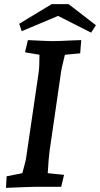

<svg xmlns="http://www.w3.org/2000/svg" viewBox="-20 -904 484 929"><path d="M12 -51 88 -66Q105 -126 107 -144L167 -553Q171 -580 171 -639L101 -651L115 -710Q213 -705 232 -705Q263 -705 343 -709L373 -710L368 -646L294 -639Q276 -569 273 -539L220 -174Q215 -138 211 -66L290 -58L276 0H148Q127 0 9 5ZM261 -827 85 -753 73 -789 230 -884H312L444 -782L421 -746Z"/></svg>

Font: Andada Pro SemiBold
Style: Italic
Weight: 600
Italic angle: -6.99998°
Designer: Carolina Giovagnoli
Foundry: Huerta Tipografica
Version: Version 3.005